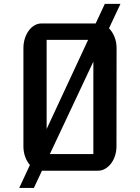

<svg xmlns="http://www.w3.org/2000/svg" viewBox="-20 -858 704 965"><path d="M130.4 -28.8Q115.2 -45.9 106.4 -70.3Q97.7 -94.7 97.7 -123V-616.2Q97.7 -642.1 105 -664.8Q112.3 -687.5 124.8 -704.3Q137.2 -721.2 153.8 -730.7Q170.4 -740.2 189.5 -740.2H460.9L506.8 -838.4H585.4L527.8 -715.8Q544.9 -698.7 555.4 -672.9Q565.9 -647 565.9 -616.2L565.4 -123Q565.4 -97.7 558.1 -75.2Q550.8 -52.7 538.1 -36.1Q525.4 -19.5 508.5 -9.8Q491.7 0 472.7 0H190.9L150.4 86.4H76.7ZM422.9 -657.7H214.4V-209.5ZM449.2 -83.5V-548.3L230.5 -83.5Z"/></svg>

Font: Atomic Age
Style: Regular
Weight: 400
Version: Version 1.007; ttfautohint (v1.4.1) -l 6 -r 46 -G 0 -x 0 -H 